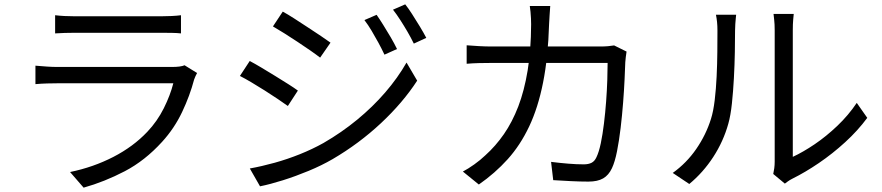

<svg xmlns="http://www.w3.org/2000/svg" viewBox="-20 -814 4020 875"><path d="M231.2 -744.6Q251 -742.2 274 -741Q297.1 -739.8 320.6 -739.8Q336.4 -739.8 375.9 -739.8Q415.4 -739.8 465.6 -739.8Q515.9 -739.8 566.2 -739.8Q616.6 -739.8 656.6 -739.8Q696.7 -739.8 714.3 -739.8Q737.7 -739.8 762.1 -741Q786.5 -742.2 804.8 -744.6V-661.8Q786.9 -663.8 762.5 -664.2Q738.2 -664.6 712.9 -664.6Q696.3 -664.6 656.6 -664.6Q617 -664.6 566.8 -664.6Q516.5 -664.6 466.3 -664.6Q416 -664.6 376.6 -664.6Q337.2 -664.6 320.6 -664.6Q298.1 -664.6 274.9 -663.9Q251.8 -663.2 231.2 -661.8ZM878.1 -481.3Q874.6 -474.6 870.5 -466.1Q866.5 -457.6 864.7 -451.6Q845.2 -377.8 809.9 -303.4Q774.7 -229 718.7 -167.6Q640.5 -81.6 548.5 -33.6Q456.5 14.4 361.1 41.2L299.3 -30Q405.3 -51.9 496.4 -98.8Q587.4 -145.7 651.2 -213.2Q696.7 -261.1 726.5 -320.7Q756.2 -380.3 769.8 -434.4Q759.4 -434.4 728.5 -434.4Q697.6 -434.4 653.9 -434.4Q610.1 -434.4 559.5 -434.4Q508.9 -434.4 457.7 -434.4Q406.4 -434.4 361.8 -434.4Q317.2 -434.4 284.8 -434.4Q252.4 -434.4 239.2 -434.4Q221.4 -434.4 195.1 -433.7Q168.8 -433 141.5 -430.6V-514.7Q169.1 -512.3 194.1 -510.6Q219.1 -508.9 239.2 -508.9Q250.1 -508.9 281 -508.9Q311.9 -508.9 356 -508.9Q400.1 -508.9 450.9 -508.9Q501.6 -508.9 552.6 -508.9Q603.7 -508.9 648 -508.9Q692.3 -508.9 723.6 -508.9Q754.9 -508.9 765.8 -508.9Q783.2 -508.9 798 -510.8Q812.8 -512.8 821.1 -516.6Z M1696.3 -746.5Q1708.8 -728.7 1726.2 -700.9Q1743.7 -673.1 1760.7 -644Q1777.7 -614.8 1789.3 -590.6L1732.1 -564.9Q1719.7 -591.4 1704.8 -618.9Q1689.8 -646.5 1673.8 -673.4Q1657.7 -700.4 1640.8 -722.5ZM1826.7 -794.2Q1840.6 -776.9 1858 -749.8Q1875.5 -722.7 1893.1 -693.6Q1910.7 -664.6 1922.7 -641.4L1865.9 -615.3Q1853.1 -641.7 1837.3 -668.9Q1821.5 -696 1804.7 -722.1Q1788 -748.2 1771 -769.9ZM1268.6 -761.1Q1291 -749 1320.9 -729.7Q1350.9 -710.4 1382.8 -689.4Q1414.7 -668.5 1442.4 -650Q1470 -631.5 1486.2 -619.6L1438.9 -551.4Q1421.1 -565.2 1393.8 -584.2Q1366.4 -603.2 1335.5 -623.6Q1304.6 -644.1 1275.1 -662.6Q1245.7 -681.1 1223.9 -693.6ZM1118.5 -46.2Q1173.7 -56.2 1231.8 -72.3Q1289.9 -88.5 1346.8 -111.3Q1403.7 -134.1 1454.2 -162.3Q1537.2 -210.3 1607.9 -268.6Q1678.6 -326.8 1735.6 -392.8Q1792.5 -458.7 1832.7 -528.9L1881.2 -446.4Q1815.9 -345.9 1716.2 -252.7Q1616.5 -159.5 1496.3 -89.1Q1446 -59.9 1386.6 -35.3Q1327.2 -10.7 1269.4 7.5Q1211.7 25.7 1165 35.1ZM1118.1 -536Q1140.2 -524.5 1171 -506.1Q1201.8 -487.7 1233.8 -468Q1265.8 -448.3 1293.6 -430.7Q1321.4 -413.1 1337.5 -401.2L1291.8 -331Q1273.1 -344.6 1245.6 -363Q1218.1 -381.4 1186.9 -401.3Q1155.7 -421.2 1125.9 -438.7Q1096.2 -456.3 1073.4 -467.9Z M2487.6 -786.6Q2486.2 -769.8 2484.8 -746.6Q2483.4 -723.4 2482.4 -705.4Q2477.8 -552.3 2454.9 -437.7Q2432.1 -323.1 2391.6 -237.7Q2351.2 -152.3 2293.7 -88.4Q2236.1 -24.5 2162.2 26.9L2089.5 -32.2Q2113.5 -44.8 2141.4 -64.7Q2169.3 -84.6 2191.7 -106Q2238.7 -148.2 2276.6 -202.9Q2314.5 -257.7 2341.9 -328.7Q2369.2 -399.8 2384.6 -492.5Q2399.9 -585.1 2400.5 -703.6Q2400.5 -715.2 2399.8 -730.1Q2399.1 -744.9 2397.7 -760.1Q2396.4 -775.2 2394.4 -786.6ZM2835.4 -579Q2833.4 -566.4 2831.8 -553.1Q2830.2 -539.9 2829.6 -530.1Q2828.6 -501.6 2826.4 -452.9Q2824.2 -404.2 2819.7 -346.4Q2815.2 -288.6 2808.4 -231Q2801.6 -173.4 2792 -124.9Q2782.4 -76.4 2768.8 -47.4Q2754 -15.6 2728.7 -1Q2703.5 13.6 2661.7 13.6Q2624.2 13.6 2582.1 11.5Q2539.9 9.4 2501.2 7L2491.4 -76.3Q2531.9 -71.2 2570.2 -68.1Q2608.5 -65 2640.2 -65Q2661.9 -65 2676 -72.2Q2690 -79.3 2698.3 -97.7Q2709.5 -120.8 2718 -161.1Q2726.4 -201.4 2732.4 -251Q2738.5 -300.6 2742.3 -351.9Q2746.1 -403.2 2747.6 -449Q2749.1 -494.8 2749.1 -527.2H2222.1Q2192.4 -527.2 2163.1 -526.5Q2133.8 -525.8 2106.7 -523.4V-607.6Q2133.1 -605.5 2163 -603.8Q2192.9 -602.1 2221.5 -602.1H2715.3Q2735.5 -602.1 2750.9 -603.5Q2766.3 -604.8 2778.7 -607Z M3503.9 -21.2Q3506.7 -32.9 3508.6 -47.6Q3510.5 -62.3 3510.5 -77.3Q3510.5 -86.9 3510.5 -120.9Q3510.5 -154.9 3510.5 -204.7Q3510.5 -254.5 3510.5 -312.4Q3510.5 -370.2 3510.5 -428.8Q3510.5 -487.4 3510.5 -538.3Q3510.5 -589.3 3510.5 -626Q3510.5 -662.8 3510.5 -676.3Q3510.5 -704.8 3508.1 -724.6Q3505.8 -744.3 3505.2 -750.4H3597.3Q3596.7 -744.3 3594.8 -724.4Q3593 -704.4 3593 -676Q3593 -662.4 3593 -626.5Q3593 -590.5 3593 -540.1Q3593 -489.8 3593 -432.4Q3593 -374.9 3593 -319.1Q3593 -263.3 3593 -215.8Q3593 -168.2 3593 -137Q3593 -105.8 3593 -99.2Q3639.5 -120.7 3692.6 -156.6Q3745.6 -192.5 3796.2 -240.7Q3846.8 -288.9 3884.5 -345.1L3932.4 -276.9Q3889.3 -218.6 3831.7 -166Q3774.2 -113.4 3712 -71.1Q3649.8 -28.8 3591.3 0.2Q3578.8 6.5 3570.6 12.6Q3562.3 18.6 3556.8 22.8ZM3045.9 -25.9Q3109 -71.1 3153.1 -135.2Q3197.3 -199.3 3220 -271.7Q3231 -306.3 3237.1 -357.3Q3243.2 -408.3 3245.9 -465.5Q3248.6 -522.8 3249.1 -577.5Q3249.6 -632.1 3249.6 -674.3Q3249.6 -696.5 3247.8 -713.8Q3246 -731 3242.8 -746.8H3334.8Q3334.2 -741.3 3333.1 -729.7Q3332.1 -718.2 3331 -704.1Q3329.9 -689.9 3329.9 -675Q3329.9 -633.3 3328.9 -576.5Q3327.9 -519.6 3324.6 -458.3Q3321.3 -397 3315.5 -342.2Q3309.7 -287.4 3299.1 -250Q3276.7 -169.7 3230.6 -98.7Q3184.5 -27.8 3121.3 24.5Z"/></svg>

Font: Noto Sans JP
Style: Regular
Weight: 100
Designer: Ryoko NISHIZUKA 西塚涼子 (kana, bopomofo & ideographs); Paul D. Hunt (Latin, Greek & Cyrillic); Sandoll Communications 산돌커뮤니
Foundry: Adobe
Version: Version 2.004;hotconv 1.0.118;makeotfexe 2.5.65603